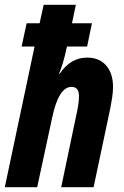

<svg xmlns="http://www.w3.org/2000/svg" viewBox="-29 -780 516 800"><path d="M126 0 188 -288Q215 -418 269 -418Q300 -418 300 -380Q300 -360 296.5 -339Q293 -318 288 -296L226 0H361L431 -331Q435 -352 438.5 -375Q442 -398 442 -417Q442 -474 413.5 -507Q385 -540 334 -540Q265 -540 220 -473H217Q225 -492 232.5 -516Q240 -540 250 -586H334L354 -683H271L287 -760H153L136 -683H82L61 -586H115L-9 0Z"/></svg>

Font: Noto Sans UI Condensed ExtraBold
Style: Italic
Weight: 800
Width: 3
Designer: Monotype Design Team
Foundry: Monotype Imaging Inc.
Version: 1.001